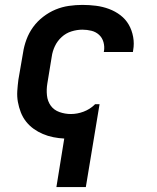

<svg xmlns="http://www.w3.org/2000/svg" viewBox="-20 -558 640 783"><path d="M210 205 242 7Q220 6 197.5 1.5Q175 -3 155 -11.5Q135 -20 117.5 -32.5Q100 -45 86.5 -62Q73 -79 65 -99.5Q57 -120 53 -142Q49 -164 50.5 -187Q52 -210 55 -233L74 -343Q78 -370 88 -397Q98 -424 115 -447.5Q132 -471 156 -489.5Q180 -508 206.5 -519Q233 -530 261 -534Q289 -538 316 -538Q344 -538 371.5 -534.5Q399 -531 424.5 -521.5Q450 -512 471 -496Q492 -480 505 -457.5Q518 -435 523 -407.5Q528 -380 523 -353Q523 -351 522.5 -349.5Q522 -348 522 -346H403Q403 -347 403.5 -347.5Q404 -348 404 -349Q407 -368 402 -386Q397 -404 384 -416Q371 -428 353 -432.5Q335 -437 316 -437Q294 -437 271.5 -430Q249 -423 231.5 -407Q214 -391 204 -370Q194 -349 191 -327L173 -217Q169 -193 171.5 -169Q174 -145 187 -127Q200 -109 222.5 -101Q245 -93 269 -93Q295 -93 320.5 -102.5Q346 -112 366 -131L367 -133H386L330 205Z"/></svg>

Font: Iosevka Curly Extended
Style: Bold Italic
Weight: 700
Width: 7
Italic angle: -9°
Monospace: yes
Designer: Belleve Invis
Foundry: Belleve Invis
Version: Version 11.1.0; ttfautohint (v1.8.3)